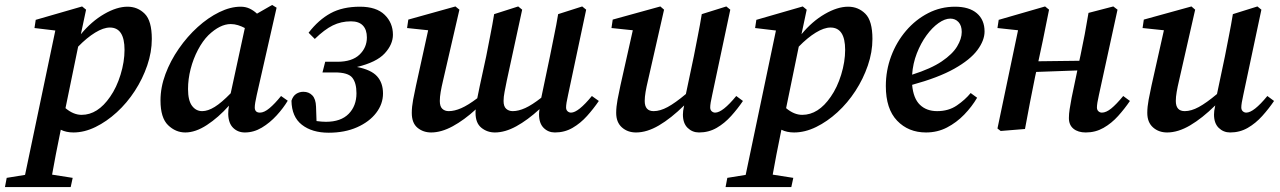

<svg xmlns="http://www.w3.org/2000/svg" viewBox="-95 -520 5161 774"><path d="M201 14Q172 14 150 3Q138 60 130 103Q122 146 115 184L198 197L190 234H-75L-68 197L6 185L128 -397L44 -407L49 -440L236 -494L252 -481L231 -382Q274 -434 325 -463.5Q376 -493 419 -493Q460 -493 488.5 -464.5Q517 -436 517 -363Q517 -310 498.5 -256Q480 -202 448.5 -153.5Q417 -105 376 -67.5Q335 -30 290 -8Q245 14 201 14ZM348 -409Q322 -409 288.5 -388.5Q255 -368 220 -332L169 -84Q201 -57 234 -57Q299 -57 349 -130Q375 -167 391 -219Q407 -271 407 -319Q407 -409 348 -409Z M663 -161Q663 -115 679 -93.5Q695 -72 720 -72Q743 -72 770.5 -89Q798 -106 835 -144L892 -407Q879 -414 864.5 -418.5Q850 -423 835 -423Q792 -423 745 -378Q722 -355 703 -319Q684 -283 673.5 -242Q663 -201 663 -161ZM892 14Q864 14 845 -4.5Q826 -23 825 -60Q825 -78 828 -94Q785 -46 739 -16Q693 14 652 14Q613 14 582.5 -15.5Q552 -45 552 -115Q552 -168 572 -221.5Q592 -275 626 -324Q660 -373 702 -411Q744 -449 789 -471Q834 -493 875 -493Q895 -493 911 -485.5Q927 -478 941 -465L1002 -500L1020 -489L940 -137Q932 -102 932 -87Q932 -66 953 -66Q970 -66 991.5 -84Q1013 -102 1038 -133L1065 -114Q1047 -84 1020 -54.5Q993 -25 960.5 -5.5Q928 14 892 14Z M1230 15Q1163 15 1122 -17Q1081 -49 1080 -114Q1086 -133 1099 -141.5Q1112 -150 1128 -150Q1150 -150 1164 -135.5Q1178 -121 1179 -90L1181 -32Q1202 -29 1219 -29Q1279 -29 1310.5 -61Q1342 -93 1342 -144Q1342 -186 1325 -207Q1308 -228 1255 -228H1205L1216 -271H1265Q1324 -271 1354 -299.5Q1384 -328 1384 -369Q1384 -400 1368 -417Q1352 -434 1320 -434Q1280 -434 1246.5 -417.5Q1213 -401 1174 -363L1149 -388Q1189 -440 1237.5 -466.5Q1286 -493 1356 -493Q1422 -493 1455.5 -460.5Q1489 -428 1489 -380Q1489 -341 1456 -305Q1423 -269 1344 -250Q1401 -239 1425 -212.5Q1449 -186 1449 -143Q1449 -101 1421.5 -65Q1394 -29 1344.5 -7Q1295 15 1230 15Z M2142 14Q2115 14 2096.5 -4.5Q2078 -23 2078 -59Q2078 -64 2078.5 -69Q2079 -74 2080 -80Q2032 -36 1986.5 -11Q1941 14 1900 14Q1869 14 1845.5 -5Q1822 -24 1822 -65Q1822 -68 1822 -71.5Q1822 -75 1823 -79Q1776 -36 1730 -11Q1684 14 1643 14Q1611 14 1588 -5Q1565 -24 1565 -65Q1565 -89 1570.5 -118.5Q1576 -148 1582 -175L1631 -398L1546 -407L1551 -441L1741 -494L1757 -481L1691 -195Q1685 -170 1681.5 -149.5Q1678 -129 1678 -113Q1678 -91 1688 -81.5Q1698 -72 1714 -72Q1737 -72 1764.5 -84Q1792 -96 1829 -124Q1831 -136 1834 -148.5Q1837 -161 1839 -173L1865 -293Q1873 -335 1881.5 -377.5Q1890 -420 1897 -463L1994 -494L2010 -481L1948 -195Q1943 -170 1939 -149.5Q1935 -129 1935 -113Q1935 -91 1945.5 -81.5Q1956 -72 1972 -72Q1995 -72 2022.5 -84.5Q2050 -97 2087 -126L2122 -293Q2130 -335 2139 -377.5Q2148 -420 2155 -463L2252 -494L2268 -481L2195 -137Q2187 -102 2187 -87Q2187 -77 2193 -71.5Q2199 -66 2207 -66Q2236 -66 2291 -133L2319 -113Q2298 -82 2271.5 -52.5Q2245 -23 2213 -4.5Q2181 14 2142 14Z M2723 14Q2696 14 2677 -4.5Q2658 -23 2658 -58Q2658 -65 2659 -73.5Q2660 -82 2663 -95Q2610 -43 2561.5 -14.5Q2513 14 2469 14Q2435 14 2412 -6.5Q2389 -27 2389 -65Q2389 -89 2394.5 -118.5Q2400 -148 2406 -175L2456 -398L2370 -407L2375 -441L2567 -494L2582 -481L2517 -195Q2511 -170 2507.5 -149.5Q2504 -129 2504 -113Q2504 -72 2540 -72Q2566 -72 2596.5 -88.5Q2627 -105 2670 -141L2702 -293Q2710 -335 2718.5 -377.5Q2727 -420 2734 -463L2833 -494L2849 -481L2776 -137Q2768 -102 2768 -87Q2768 -77 2774 -71.5Q2780 -66 2788 -66Q2818 -66 2873 -133L2900 -113Q2879 -82 2852.5 -52.5Q2826 -23 2794 -4.5Q2762 14 2723 14Z M3106 14Q3077 14 3055 3Q3043 60 3035 103Q3027 146 3020 184L3103 197L3095 234H2830L2837 197L2911 185L3033 -397L2949 -407L2954 -440L3141 -494L3157 -481L3136 -382Q3179 -434 3230 -463.5Q3281 -493 3324 -493Q3365 -493 3393.5 -464.5Q3422 -436 3422 -363Q3422 -310 3403.5 -256Q3385 -202 3353.5 -153.5Q3322 -105 3281 -67.5Q3240 -30 3195 -8Q3150 14 3106 14ZM3253 -409Q3227 -409 3193.5 -388.5Q3160 -368 3125 -332L3074 -84Q3106 -57 3139 -57Q3204 -57 3254 -130Q3280 -167 3296 -219Q3312 -271 3312 -319Q3312 -409 3253 -409Z M3736 -445Q3714 -445 3688.5 -427Q3663 -409 3640 -377.5Q3617 -346 3601 -305Q3585 -264 3582 -219Q3658 -243 3701.5 -272.5Q3745 -302 3763.5 -333Q3782 -364 3782 -391Q3782 -417 3769 -431Q3756 -445 3736 -445ZM3638 14Q3567 14 3521.5 -33.5Q3476 -81 3476 -173Q3476 -236 3497.5 -293.5Q3519 -351 3557.5 -396Q3596 -441 3646.5 -467Q3697 -493 3755 -493Q3812 -493 3843 -466.5Q3874 -440 3874 -393Q3874 -357 3845 -318Q3816 -279 3752 -243Q3688 -207 3582 -178Q3587 -123 3613.5 -97.5Q3640 -72 3683 -72Q3729 -72 3762.5 -95Q3796 -118 3818 -145L3844 -126Q3823 -90 3792 -58Q3761 -26 3722.5 -6Q3684 14 3638 14Z M4282 14Q4251 14 4232.5 -1Q4214 -16 4214 -44Q4214 -61 4217 -80Q4220 -99 4225 -126L4248 -236L4082 -230L4078 -212Q4067 -159 4057 -106.5Q4047 -54 4037 0L3939 8L3926 -2L4009 -398L3926 -407L3931 -440L4118 -494L4134 -481L4109 -357L4091 -273L4256 -275L4261 -298Q4270 -340 4278 -382.5Q4286 -425 4293 -468L4393 -494L4410 -481L4335 -137Q4327 -102 4327 -87Q4327 -77 4333 -71.5Q4339 -66 4347 -66Q4364 -66 4384.5 -82.5Q4405 -99 4433 -133L4460 -113Q4439 -82 4412.5 -52.5Q4386 -23 4353.5 -4.5Q4321 14 4282 14Z M4864 14Q4837 14 4818 -4.5Q4799 -23 4799 -58Q4799 -65 4800 -73.5Q4801 -82 4804 -95Q4751 -43 4702.5 -14.5Q4654 14 4610 14Q4576 14 4553 -6.5Q4530 -27 4530 -65Q4530 -89 4535.5 -118.5Q4541 -148 4547 -175L4597 -398L4511 -407L4516 -441L4708 -494L4723 -481L4658 -195Q4652 -170 4648.5 -149.5Q4645 -129 4645 -113Q4645 -72 4681 -72Q4707 -72 4737.5 -88.5Q4768 -105 4811 -141L4843 -293Q4851 -335 4859.5 -377.5Q4868 -420 4875 -463L4974 -494L4990 -481L4917 -137Q4909 -102 4909 -87Q4909 -77 4915 -71.5Q4921 -66 4929 -66Q4959 -66 5014 -133L5041 -113Q5020 -82 4993.5 -52.5Q4967 -23 4935 -4.5Q4903 14 4864 14Z"/></svg>

Font: Source Serif 4 Semibold
Style: Italic
Weight: 600
Italic angle: -12°
Designer: Frank Grießhammer
Foundry: Adobe
Version: Version 4.005;hotconv 1.1.0;makeotfexe 2.6.0